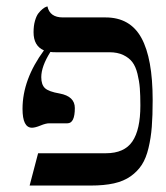

<svg xmlns="http://www.w3.org/2000/svg" viewBox="-20 -575 514 595"><path d="M415 -248Q415 -279.8 413.3 -301.8Q411.6 -323.7 406 -346.4Q400.4 -369.1 390.1 -382.6Q379.9 -396 362.1 -404.5Q344.2 -413.1 318.8 -413.1H152.8Q141.1 -413.1 136.2 -414.1Q107.9 -369.1 107.9 -335.9Q107.9 -312.5 119.4 -301.8Q130.9 -291 165 -285.2Q211.9 -276.4 211.9 -240.2Q211.9 -192.9 189 -192.9H132.8Q122.1 -192.9 105.5 -186Q88.9 -179.2 79.1 -179.2Q49.8 -179.2 49.8 -237.8Q49.8 -328.6 116.2 -418.9Q84 -432.6 84 -475.1Q84 -495.1 88.4 -510.5Q92.8 -525.9 99.1 -533.9Q105.5 -542 111.8 -547.1Q118.2 -552.2 122.6 -553.7L127 -555.2Q134.3 -521 174.8 -521H307.1Q383.3 -521 418.2 -457.5Q453.1 -394 453.1 -265.1Q453.1 -216.3 450.4 -182.1Q447.8 -147.9 440.2 -116.2Q432.6 -84.5 419.4 -64.2Q406.2 -43.9 385 -28.8Q363.8 -13.7 333.3 -6.8Q302.7 0 261.2 0H71.8L98.1 -100.1H308.1Q365.2 -100.1 390.1 -136.5Q415 -172.9 415 -248Z"/></svg>

Font: Linear Smooth
Style: Regular
Weight: 400
Designer: Philipp H. Poll, Flanker
Foundry: Philipp H. Poll, reworked by Flanker
Version: Version 1.061 | FøM Fix